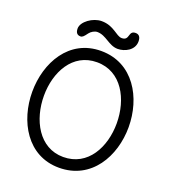

<svg xmlns="http://www.w3.org/2000/svg" viewBox="-167 -1066 1064 1198"><g transform="rotate(20 365.5 -467.0)"><path d="M363 -690C527 -690 608 -532 608 -373C608 -216 529 -62 365 -62C204 -62 122 -221 122 -381C122 -537 201 -690 363 -690ZM363 -765C151 -765 45 -572 45 -379C45 -185 152 10 363 10C578 10 686 -183 686 -376C686 -570 578 -765 363 -765ZM209 -806C222 -806 230 -814 249 -840C260 -855 282 -868 300 -868C359 -868 394 -812 454 -812C500 -812 561 -841 561 -900C561 -929 549 -944 526 -944C476 -944 509 -884 455 -884C417 -884 385 -941 302 -941C244 -941 176 -892 176 -847C176 -820 187 -806 209 -806Z"/></g></svg>

Font: Numismatica Pro
Style: Regular
Weight: 400
Designer: Chris Hopkins
Foundry: Edward C. D. Hopkins
Version: Version 2.19D